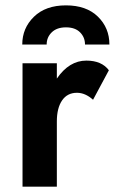

<svg xmlns="http://www.w3.org/2000/svg" viewBox="-20 -696 430 716"><path d="M327 -324Q298 -350 267 -350Q231 -350 211.5 -321.5Q192 -293 192 -243V0H64V-460H192V-403Q238 -470 302 -470Q359 -470 386 -434ZM63 -530Q63 -591 106.5 -633.5Q150 -676 226 -676Q302 -676 345 -634Q388 -592 388 -530H297Q297 -557 278.5 -575.5Q260 -594 226 -594Q192 -594 173 -575.5Q154 -557 154 -530Z"/></svg>

Font: Renner*
Style: Semi
Weight: 600
Version: Version 003.000 ; ttfautohint (v0.97) -l 8 -r 50 -G 200 -x 1